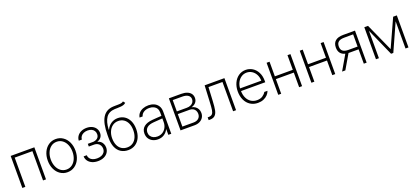

<svg xmlns="http://www.w3.org/2000/svg" viewBox="45 -1852 6455 2986"><g transform="rotate(-20 3272.5 -358.5)"><path d="M77.1 -530.3H468.8V0H419.9V-484.4H127V0H77.1Z M593.8 -263.7Q593.8 -342.8 623.3 -405.3Q652.8 -467.8 705.1 -502.9Q757.3 -538.1 823.2 -538.1Q889.2 -538.1 941.4 -502.9Q993.7 -467.8 1023.2 -405.3Q1052.7 -342.8 1052.7 -263.7Q1052.7 -184.6 1023.2 -122.1Q993.7 -59.6 941.4 -24.4Q889.2 10.7 823.2 10.7Q757.3 10.7 705.1 -24.4Q652.8 -59.6 623.3 -122.1Q593.8 -184.6 593.8 -263.7ZM1002.9 -263.7Q1002.9 -327.1 980.7 -379.6Q958.5 -432.1 917.7 -462.6Q877 -493.2 823.2 -493.2Q769.5 -493.2 728.8 -462.4Q688 -431.6 665.8 -379.4Q643.6 -327.1 643.6 -263.7Q643.6 -199.7 665.8 -147.2Q688 -94.7 728.8 -64.5Q769.5 -34.2 823.2 -34.2Q877 -34.2 917.7 -64.5Q958.5 -94.7 980.7 -147.2Q1002.9 -199.7 1002.9 -263.7Z M1328.1 -34.2Q1369.6 -34.2 1401.1 -47.4Q1432.6 -60.5 1450.2 -85.7Q1467.8 -110.8 1467.8 -145.5Q1467.8 -176.3 1453.6 -200.4Q1439.5 -224.6 1415.3 -238Q1391.1 -251.5 1362.3 -252H1268.6V-296.9H1360.4Q1406.7 -302.2 1431.9 -325.7Q1457 -349.1 1457 -388.7Q1457 -419.9 1442.1 -443.6Q1427.2 -467.3 1399.7 -480.2Q1372.1 -493.2 1335.9 -493.2Q1298.8 -493.2 1269.3 -480.2Q1239.7 -467.3 1222.7 -443.8Q1205.6 -420.4 1204.1 -390.6H1153.3Q1155.3 -433.6 1179 -466.8Q1202.6 -500 1243.2 -518.6Q1283.7 -537.1 1334 -537.1Q1385.3 -537.1 1424.3 -518.1Q1463.4 -499 1484.6 -465.8Q1505.9 -432.6 1505.9 -390.6Q1505.9 -348.6 1483.4 -319.6Q1460.9 -290.5 1422.9 -278.3V-273.4Q1449.2 -269.5 1470.9 -251.7Q1492.7 -233.9 1505.1 -206.1Q1517.6 -178.2 1517.6 -145.5Q1517.6 -99.6 1493.9 -64.2Q1470.2 -28.8 1427.2 -9Q1384.3 10.7 1328.1 10.7Q1274.4 10.7 1232.4 -7.6Q1190.4 -25.9 1166.3 -59.1Q1142.1 -92.3 1140.6 -135.7H1192.4Q1193.8 -105 1210.9 -82Q1228 -59.1 1258.3 -46.6Q1288.6 -34.2 1328.1 -34.2Z M1889.6 -662.1Q1861.3 -662.1 1846.7 -661.1Q1749.5 -656.2 1702.9 -589.6Q1656.2 -522.9 1649.4 -392.6H1655.3Q1681.6 -449.7 1731 -481.7Q1780.3 -513.7 1841.8 -513.7Q1902.3 -513.7 1950.7 -482.9Q1999 -452.1 2026.9 -393.8Q2054.7 -335.4 2054.7 -255.9Q2054.7 -175.8 2026.6 -115.5Q1998.5 -55.2 1947.8 -22.2Q1897 10.7 1830.1 10.7Q1760.7 10.7 1709.7 -21.2Q1658.7 -53.2 1631.1 -115.5Q1603.5 -177.7 1603.5 -266.6V-321.3Q1603.5 -513.2 1661.9 -607.9Q1720.2 -702.6 1842.8 -707Q1856.4 -708 1881.8 -708H1904.3Q1944.3 -708 1967.8 -711.7Q1991.2 -715.3 2007.8 -729.5L2033.2 -697.3Q2017.6 -682.1 1996.1 -674.8Q1974.6 -667.5 1951.9 -665.5Q1929.2 -663.6 1889.6 -662.1ZM2005.9 -255.9Q2005.9 -321.3 1983.9 -369.4Q1961.9 -417.5 1922.9 -443.1Q1883.8 -468.8 1833 -468.8Q1778.8 -468.8 1738.3 -439.2Q1697.8 -409.7 1675.8 -359.6Q1653.8 -309.6 1653.3 -250Q1653.3 -182.6 1674.6 -134Q1695.8 -85.4 1735.6 -59.8Q1775.4 -34.2 1830.1 -34.2Q1882.8 -34.2 1922.6 -61.8Q1962.4 -89.4 1984.1 -139.4Q2005.9 -189.5 2005.9 -255.9Z M2341.8 -303.7Q2377.9 -306.6 2420.9 -309.6Q2463.9 -312.5 2493.2 -314V-371.1Q2493.2 -408.7 2476.6 -436.3Q2460 -463.9 2429 -479Q2397.9 -494.1 2355.5 -494.1Q2301.3 -494.1 2263.7 -470.2Q2226.1 -446.3 2215.8 -405.3H2165Q2170.9 -445.3 2197 -475.3Q2223.1 -505.4 2264.9 -521.7Q2306.6 -538.1 2357.4 -538.1Q2405.3 -538.1 2447.3 -520.5Q2489.3 -502.9 2515.6 -464.4Q2542 -425.8 2542 -367.2V0H2493.2V-91.8H2489.3Q2467.8 -46.4 2424.1 -17.3Q2380.4 11.7 2320.3 11.7Q2273.4 11.7 2234.6 -7.1Q2195.8 -25.9 2173.1 -61.5Q2150.4 -97.2 2150.4 -146.5Q2150.4 -216.3 2199.5 -256.3Q2248.5 -296.4 2341.8 -303.7ZM2326.2 -33.2Q2374.5 -33.2 2412.6 -56.6Q2450.7 -80.1 2471.9 -120.8Q2493.2 -161.6 2493.2 -211.9V-272L2460.9 -269.5Q2381.3 -263.2 2351.6 -261.7Q2272.5 -256.3 2235.8 -225.6Q2199.2 -194.8 2199.2 -144.5Q2199.2 -110.8 2215.8 -85.4Q2232.4 -60.1 2261.2 -46.6Q2290 -33.2 2326.2 -33.2Z M2695.3 -530.3H2899.4Q2955.1 -530.3 2995.6 -514.4Q3036.1 -498.5 3057.6 -468.8Q3079.1 -439 3079.1 -398.4Q3078.6 -353 3052.5 -323Q3026.4 -293 2979.5 -279.3Q3011.7 -273.4 3037.4 -255.6Q3063 -237.8 3077.9 -209.5Q3092.8 -181.2 3092.8 -144.5Q3092.8 -102.5 3072.3 -69.8Q3051.8 -37.1 3014.2 -18.6Q2976.6 0 2927.7 0H2695.3ZM3043 -148.4Q3043 -179.2 3030 -202.9Q3017.1 -226.6 2993.4 -239.7Q2969.7 -252.9 2939.5 -252.9H2742.2V-45.9H2927.7Q2980.5 -45.9 3011.7 -73.7Q3043 -101.6 3043 -148.4ZM3030.3 -396.5Q3029.3 -438.5 2995.1 -461.4Q2960.9 -484.4 2899.4 -484.4H2742.2V-296.9H2905.3Q2942.4 -296.9 2970.7 -309.1Q2999 -321.3 3014.6 -344Q3030.3 -366.7 3030.3 -396.5Z M3161.1 -45.9H3175.8Q3217.3 -45.9 3236.6 -66.2Q3255.9 -86.4 3262.9 -130.9Q3270 -175.3 3274.4 -273.4L3287.1 -530.3H3614.3V0H3565.4V-484.4H3334L3322.3 -258.8Q3317.4 -160.6 3306.6 -108.2Q3295.9 -55.7 3266.8 -27.8Q3237.8 0 3179.7 0H3161.1Z M3738.3 -262.7Q3738.3 -341.3 3767.6 -404.1Q3796.9 -466.8 3849.1 -502.4Q3901.4 -538.1 3966.8 -538.1Q4026.9 -538.1 4077.6 -507.1Q4128.4 -476.1 4158.9 -417.5Q4189.5 -358.9 4189.5 -280.3V-252.9H3788.1Q3789.1 -189 3812.3 -139.4Q3835.4 -89.8 3877.7 -62Q3919.9 -34.2 3976.6 -34.2Q4032.7 -34.2 4069.6 -59.1Q4106.4 -84 4124 -116.2H4176.8Q4165 -82 4137.7 -53Q4110.4 -23.9 4069.1 -6.6Q4027.8 10.7 3976.6 10.7Q3905.3 10.7 3851.1 -24.2Q3796.9 -59.1 3767.6 -121.3Q3738.3 -183.6 3738.3 -262.7ZM4139.6 -296.9Q4139.6 -351.6 4116.9 -396.5Q4094.2 -441.4 4054.7 -467.3Q4015.1 -493.2 3966.8 -493.2Q3918.5 -493.2 3878.9 -467.3Q3839.4 -441.4 3815.4 -396.5Q3791.5 -351.6 3788.6 -296.9Z M4361.3 -288.1H4658.2V-530.3H4707V0H4658.2V-242.2H4361.3V0H4312.5V-530.3H4361.3Z M4910.2 -288.1H5207V-530.3H5255.9V0H5207V-242.2H4910.2V0H4861.3V-530.3H4910.2Z M5728.5 -237.3H5576.2L5562 -237.8L5422.9 0H5369.1L5511.2 -244.1Q5459 -256.8 5432.1 -292Q5405.3 -327.1 5405.3 -383.8Q5405.3 -456.1 5449.5 -493.2Q5493.7 -530.3 5580.1 -530.3H5775.4V0H5728.5ZM5576.2 -283.2H5728.5V-485.4L5580.1 -484.4Q5516.1 -484.4 5485.1 -460Q5454.1 -435.5 5454.1 -383.8Q5454.1 -332 5484.1 -307.6Q5514.2 -283.2 5576.2 -283.2Z M6407.2 -530.3H6467.8V0H6418.9V-449.7L6216.8 0H6179.7L5978.5 -453.1V0H5929.7V-530.3H5991.2L6198.2 -70.3Z"/></g></svg>

Font: Pretendard GOV ExtraLight
Style: Regular
Weight: 200
Designer: Base glyphs from Inter by Rasmus Andersson; Hangeul glyphs from Noto Sans CJK(Source Han Sans) by Jang Soo-young and Kan
Foundry: Kil Hyung-jin
Version: Version 1.309